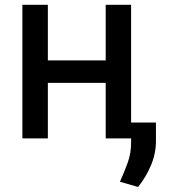

<svg xmlns="http://www.w3.org/2000/svg" viewBox="-20 -565 697 784"><path d="M175.4 -545.5V-318.5H411.6V-545.5H515.3V0H411.6V-226.6H175.4V0H71.4V-545.5ZM616.8 -64.6V12.4Q616.5 63.2 596.2 110.8Q576 158.4 544 198.5L469.8 177.2Q487.6 137.4 501.4 99.4Q515.3 61.4 515.3 16.3V-64.6Z"/></svg>

Font: Inter UI Medium
Style: Regular
Weight: 500
Designer: Rasmus Andersson
Foundry: rsms
Version: 3.2;8d6f07862